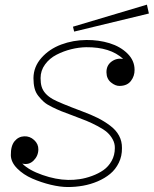

<svg xmlns="http://www.w3.org/2000/svg" viewBox="-20 -770 644 804"><path d="M285.6 -658.2 290.5 -637.7 603.5 -713.4 595.2 -750.5ZM460.9 -149.9Q460.9 -120.1 447.5 -96.2Q434.1 -72.3 413.1 -57.6Q392.1 -43 365.2 -33.2Q338.4 -23.4 313.5 -19.8Q288.6 -16.1 265.1 -16.6Q213.9 -17.6 157.5 -37.4Q101.1 -57.1 73.2 -85Q100.6 -78.1 120.4 -97.4Q140.1 -116.7 140.6 -144Q141.1 -167 123 -183.6Q105 -200.2 81.5 -199.2Q57.1 -198.2 41 -178.7Q24.9 -159.2 25.4 -120.1Q25.9 -90.8 51.8 -64.7Q77.6 -38.6 115.2 -22.2Q152.8 -5.9 192.6 3.7Q232.4 13.2 264.2 13.2Q296.4 13.2 327.9 7.6Q359.4 2 389.2 -10.7Q418.9 -23.4 441.4 -42Q463.9 -60.5 477.5 -88.4Q491.2 -116.2 490.7 -149.9Q491.2 -178.2 478.5 -201.9Q465.8 -225.6 440.9 -244.1Q416 -262.7 389.2 -276.1Q362.3 -289.6 324.2 -303.7Q228 -339.8 201.7 -354.5Q163.6 -376 154.3 -407.2Q149.9 -421.9 149.9 -442.9Q149.9 -474.6 168.7 -500.2Q187.5 -525.9 217 -541Q246.6 -556.2 278.6 -564Q310.5 -571.8 340.8 -572.3Q441.9 -573.2 495.6 -523.4Q467.8 -527.8 446.5 -511.7Q425.3 -495.6 425.8 -466.8Q426.3 -439.9 444.8 -424.8Q463.4 -409.7 481 -410.2Q512.7 -410.6 528.3 -431.2Q543.9 -451.7 543.5 -477.5Q543.5 -516.6 513.7 -545.9Q483.9 -575.2 438.7 -589.1Q393.6 -603 341.8 -602.5Q286.1 -602.1 236.3 -583.5Q186.5 -564.9 153.6 -527.8Q120.6 -490.7 120.1 -442.9Q120.1 -419.9 124.5 -401.4Q128.9 -382.8 140.6 -368.2Q152.3 -353.5 163.8 -343.3Q175.3 -333 197.8 -322Q220.2 -311 236.6 -304.4Q252.9 -297.9 283.7 -286.6Q319.3 -273.4 341.8 -264.2Q364.3 -254.9 389.6 -241.5Q415 -228 429 -215.6Q442.9 -203.1 452.1 -186Q461.4 -168.9 460.9 -149.9Z"/></svg>

Font: Compagnon Light Italic
Style: Regular
Weight: 400
Italic angle: -12°
Designer: Valentin Papon
Foundry: Velvetyne Type Foundry
Version: Version 1.000;PS 001.000;hotconv 1.0.88;makeotf.lib2.5.64775